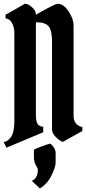

<svg xmlns="http://www.w3.org/2000/svg" viewBox="-30 -791 480 1070"><path d="M159 85V44Q159 41 200.5 25.5Q242 10 248.5 10Q255 10 267.5 27Q280 44 280 62V115Q280 140 256.5 187.5Q233 235 192 259L147 217Q181 203 181 153Q181 149 170 130Q159 111 159 85ZM50 -114V-607Q50 -640 36 -664Q22 -688 1 -688V-710Q8 -711 110 -771Q117 -769 127 -765.5Q137 -762 153.5 -746Q170 -730 170 -709Q176 -712 204 -728Q278 -770 292 -770Q324 -770 352 -728Q380 -686 380 -651V-148Q380 -93 429 -83V-61L320 0Q298 -9 279 -29.5Q260 -50 260 -68V-558Q260 -621 241.5 -644Q223 -667 170 -667V-154Q170 -114 180 -99.5Q190 -85 211 -85V-54L6 32L-10 0Q10 0 29 -24Q50 -52 50 -114Z"/></svg>

Font: Pirata One
Style: Regular
Weight: 400
Designer: Rodrigo Fuenzalida, Nicolas Massi
Foundry: Rodrigo Fuenzalida, Nicolas Massi
Version: Version 1.001